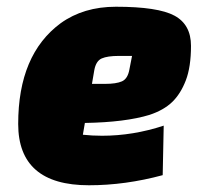

<svg xmlns="http://www.w3.org/2000/svg" viewBox="-20 -535 605 570"><path d="M232 -170 226 -135Q254 -132 283 -132Q375 -132 466 -162L463 -15Q352 15 244 15Q34 15 34 -167Q34 -373 160 -466Q228 -515 324 -515Q449 -515 498 -488.5Q547 -462 547 -399Q547 -336 531.5 -296Q516 -256 491 -232Q466 -208 424 -194Q352 -172 232 -170ZM260 -327 253 -286H292Q325 -286 342 -293.5Q359 -301 364 -328L372 -369H333Q299 -369 282 -361.5Q265 -354 260 -327Z"/></svg>

Font: Changa One
Style: Italic
Weight: 400
Italic angle: -12°
Designer: Eduardo Rodriguez Tunni
Foundry: Eduardo Rodriguez Tunni
Version: Version 1.003